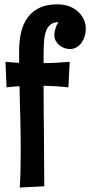

<svg xmlns="http://www.w3.org/2000/svg" viewBox="-20 -823 410 873"><path d="M370.1 -693.8Q370.1 -673.8 364.5 -656.5Q358.9 -639.2 349.4 -626.7Q339.8 -614.3 326.9 -607.2Q314 -600.1 298.8 -600.1Q283.7 -600.1 270.8 -605.2Q257.8 -610.4 248 -618.9Q238.3 -627.4 232.7 -638.9Q227.1 -650.4 227.1 -663.1Q227.1 -664.1 227.3 -669.7Q227.5 -675.3 229.5 -683.8Q231.4 -692.4 235.1 -702.4Q238.8 -712.4 246.1 -722.2Q222.2 -722.2 208.5 -710.4Q194.8 -698.7 188.2 -678.5Q181.6 -658.2 179.9 -630.6Q178.2 -603 178.2 -571.8V-536.1Q207.5 -536.1 237.1 -537.8Q266.6 -539.6 296.9 -542L291 -425.8Q263.2 -429.2 234.9 -430.7Q206.5 -432.1 178.2 -433.1Q178.2 -377 178.7 -321.3Q179.2 -265.6 179.7 -214.8Q180.2 -164.1 180.4 -120.4Q180.7 -76.7 180.9 -44.7Q181.2 -12.7 181.2 5.6Q181.2 23.9 181.2 23.9L69.8 29.8Q72.3 -5.4 73.2 -48.6Q74.2 -91.8 74.2 -140.1Q74.2 -175.8 73.7 -213.1Q73.2 -250.5 72.3 -287.8Q71.3 -325.2 70.3 -361.3Q69.3 -397.5 68.8 -431.2Q53.7 -430.2 39.3 -429Q24.9 -427.7 9.8 -425.8L4.9 -542Q20 -540.5 35.6 -539.3Q51.3 -538.1 66.9 -537.1V-591.8Q66.9 -639.2 76.4 -678Q85.9 -716.8 106.7 -744.6Q127.4 -772.5 160.4 -787.8Q193.4 -803.2 240.2 -803.2Q272.5 -803.2 296.9 -793.5Q321.3 -783.7 337.4 -767.8Q353.5 -752 361.8 -732.4Q370.1 -712.9 370.1 -693.8Z"/></svg>

Font: Rum Raisin
Style: Regular
Weight: 400
Designer: Astigmatic (AOETI)
Foundry: Astigmatic (AOETI)
Version: Version 1.000